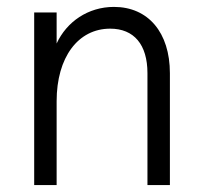

<svg xmlns="http://www.w3.org/2000/svg" viewBox="-20 -536 586 556"><path d="M407 -324V0H472V-324C472 -442 409 -516 310 -516C235 -516 173 -473 144 -410V-500H79V0H144V-243C144 -370 206 -453 299 -453C368 -453 407 -407 407 -324Z"/></svg>

Font: Uncut Sans Book
Style: Regular
Weight: 350
Designer: Kasper Nordkvist
Foundry: UNCUT.wtf
Version: Version 1.304;Glyphs 3.2 (3246)